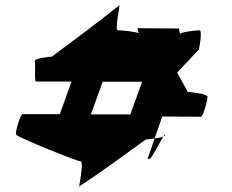

<svg xmlns="http://www.w3.org/2000/svg" viewBox="-20 -728 887 735"><path d="M41 -213C45 -203 276 -110 289 -110C302 -110 281 -6 283 -14C371 -72 454 -133 538 -194C542 -194 556 -196 572 -198L601 -282L749 -281C757 -281 777 -349 774 -359C771 -369 707 -376 699 -376L658 -450L741 -538C744 -546 755 -612 744 -612C733 -612 673 -606 669 -598L665 -619L506 -620L511 -600C505 -607 443 -612 431 -612C418 -612 441 -715 437 -708C353 -641 266 -576 178 -511C168 -511 109 -504 113 -494C117 -484 110 -416 118 -416H254L209 -291H66C58 -291 38 -223 41 -213ZM328 -290 373 -415H524L479 -290ZM545 -120H553C560 -120 591 -183 605 -205C598 -202 584 -200 572 -198ZM605 -205C610 -207 613 -210 612 -212C611 -214 609 -211 605 -205Z"/></svg>

Font: Ampere
Style: Ext
Weight: 400
Version: Version 1